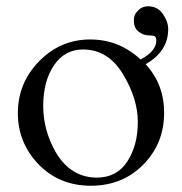

<svg xmlns="http://www.w3.org/2000/svg" viewBox="-20 -580 581 613"><path d="M37 -219Q37 -315 105 -384.5Q173 -454 268 -454Q360 -454 429 -390Q479 -417 479 -450Q479 -461 474.5 -464Q470 -467 455 -467Q440 -467 424.5 -477.5Q409 -488 407.5 -510Q406 -532 418 -543Q430 -559 452 -560Q483 -560 500 -535.5Q517 -511 517 -487Q517 -416 445 -375Q504 -311 504 -220Q504 -122 437.5 -54.5Q371 13 270 13Q169 13 103 -55.5Q37 -124 37 -219ZM158 -94Q206 -13 289 -13Q353 -13 386.5 -64.5Q420 -116 420 -190.5Q420 -265 372.5 -343.5Q325 -422 245 -422Q186 -422 152 -371Q118 -320 118 -242Q118 -164 158 -94Z"/></svg>

Font: Cardo
Style: Regular
Weight: 400
Designer: David J. Perry
Foundry: David J. Perry
Version: Version 1.0451